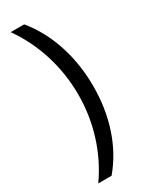

<svg xmlns="http://www.w3.org/2000/svg" viewBox="-226 -759 749 960"><g transform="rotate(-30 148.5 -279.0)"><path d="M253 -275C253 -439 206 -597 108 -716H30C120 -589 167 -435 167 -276C167 -121 120 33 31 158H108C206 42 253 -112 253 -275Z"/></g></svg>

Font: Noto Sans Ethiopic SemiCondensed
Style: Regular
Weight: 400
Width: 4
Designer: Monotype Design Team
Foundry: Monotype Imaging Inc.
Version: Version 2.102